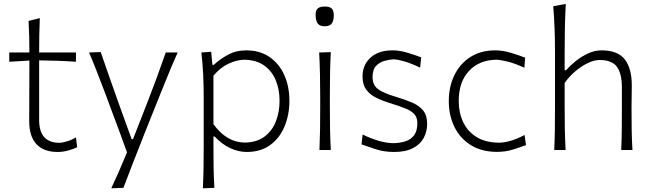

<svg xmlns="http://www.w3.org/2000/svg" viewBox="-20 -782 3399 1001"><path d="M280.8 10.3Q208.5 10.3 170.4 -30Q132.3 -70.3 132.3 -150.4Q132.3 -241.7 132.8 -324.5Q133.3 -407.2 133.3 -466.3L28.3 -460V-508.3H133.3Q133.3 -551.8 132.3 -591.1Q131.3 -630.4 128.9 -672.9L187.5 -687.5Q185.5 -636.7 184.8 -597.2Q184.1 -557.6 184.1 -508.3H376V-460Q328.6 -463.4 279.8 -465.1Q231 -466.8 184.1 -467.3V-156.7Q184.1 -37.6 289.6 -37.6Q306.2 -37.6 331.5 -45.7Q356.9 -53.7 376 -65.9L382.3 -14.6Q368.2 -6.8 339.1 1.7Q310.1 10.3 280.8 10.3Z M560.1 199.7Q604 106 642.1 12.2Q624 -38.6 604.7 -90.8Q585.4 -143.1 566.9 -191.9L532.7 -284.2Q511.7 -339.4 489.7 -396.5Q467.8 -453.6 444.3 -508.3L504.9 -510.7Q529.3 -439.9 553.2 -372.1Q577.1 -304.2 602.5 -232.9L666.5 -56.2H673.3L742.7 -233.4Q770 -303.2 795.2 -371.3Q820.3 -439.5 844.2 -508.3H906.2Q887.7 -466.8 871.6 -428.5Q855.5 -390.1 837.2 -344.5Q818.8 -298.8 793 -234.9L735.8 -91.8Q696.8 5.9 670.7 74Q644.5 142.1 623.5 197.3Z M1037.6 199.7Q1040.5 142.6 1041.3 88.1Q1042 33.7 1042 -29.3V-277.3Q1042 -332.5 1039.3 -391.6Q1036.6 -450.7 1029.8 -508.3L1081.1 -512.2L1087.4 -443.8H1094.7Q1124.5 -472.2 1167.2 -495.8Q1210 -519.5 1263.7 -519.5Q1334.5 -519.5 1384.8 -485.1Q1435.1 -450.7 1461.9 -391.1Q1488.8 -331.5 1488.8 -255.9Q1488.8 -184.6 1463.9 -123.8Q1439 -63 1389.4 -26.4Q1339.8 10.3 1265.6 10.3Q1222.7 10.3 1179.2 -10.3Q1135.7 -30.8 1099.1 -70.3H1092.8V-27.8Q1092.8 34.2 1093.5 87.2Q1094.2 140.1 1097.7 197.3ZM1256.3 -38.6Q1320.3 -40 1360.1 -70.6Q1399.9 -101.1 1418.7 -150.1Q1437.5 -199.2 1437.5 -255.9Q1437.5 -315.4 1417.7 -363.5Q1397.9 -411.6 1357.4 -440.4Q1316.9 -469.2 1254.4 -470.7Q1214.4 -470.2 1170.9 -449.7Q1127.4 -429.2 1092.8 -387.2V-134.8Q1161.1 -39.6 1256.3 -38.6Z M1645.5 0Q1647.9 -57.1 1648.7 -110.1Q1649.4 -163.1 1649.4 -226.1V-277.3Q1649.4 -342.3 1648.2 -396.7Q1647 -451.2 1644 -508.3L1704.6 -510.3Q1701.7 -452.6 1700.7 -397.7Q1699.7 -342.8 1699.7 -277.3V-226.1Q1699.7 -163.1 1700.7 -110.1Q1701.7 -57.1 1704.6 0ZM1672.4 -645Q1647.5 -645 1636.5 -659.4Q1625.5 -673.8 1625.5 -705.6Q1625.5 -728.5 1637 -738.3Q1648.4 -748 1673.8 -748Q1698.7 -748 1709.5 -737.5Q1720.2 -727.1 1720.2 -702.1Q1720.2 -672.9 1709.2 -658.9Q1698.2 -645 1672.4 -645Z M2034.7 10.3Q1982.4 10.3 1938.7 -4.2Q1895 -18.6 1864.7 -29.3L1870.6 -80.6Q1913.6 -59.6 1955.1 -47.6Q1996.6 -35.6 2033.2 -35.6Q2066.4 -36.6 2094.2 -45.4Q2122.1 -54.2 2138.9 -76.7Q2155.8 -99.1 2155.8 -140.1Q2155.8 -167.5 2142.1 -184.6Q2128.4 -201.7 2096.9 -215.1Q2065.4 -228.5 2010.7 -245.1Q1972.7 -256.8 1940.7 -272.7Q1908.7 -288.6 1889.4 -314.7Q1870.1 -340.8 1870.1 -382.8Q1870.1 -443.4 1911.6 -481.4Q1953.1 -519.5 2026.4 -519.5Q2064 -519.5 2105.7 -506.8Q2147.5 -494.1 2175.8 -482.9L2170.4 -429.2Q2124.5 -451.7 2087.4 -462.2Q2050.3 -472.7 2031.7 -472.7Q2010.7 -471.7 1985.1 -464.8Q1959.5 -458 1940.9 -438.7Q1922.4 -419.4 1922.4 -379.9Q1922.4 -338.9 1950.2 -317.9Q1978 -296.9 2043.9 -277.3Q2092.8 -262.7 2129.4 -246.8Q2166 -231 2186.5 -205.3Q2207 -179.7 2207 -135.7Q2207 -96.7 2189.2 -63.2Q2171.4 -29.8 2133.3 -9.8Q2095.2 10.3 2034.7 10.3Z M2571.8 9.8Q2491.2 9.8 2434.8 -25.4Q2378.4 -60.5 2349.1 -120.6Q2319.8 -180.7 2319.8 -254.9Q2319.8 -330.1 2348.9 -389.9Q2377.9 -449.7 2432.1 -484.6Q2486.3 -519.5 2562.5 -519.5Q2601.6 -519.5 2644.8 -506.3Q2688 -493.2 2717.8 -481.4L2713.9 -428.7Q2664.6 -451.7 2625.2 -461.2Q2585.9 -470.7 2566.4 -470.7Q2477.5 -468.8 2424.6 -411.6Q2371.6 -354.5 2371.6 -255.9Q2371.6 -194.8 2394.5 -146Q2417.5 -97.2 2463.1 -68.4Q2508.8 -39.6 2578.1 -38.1Q2639.2 -38.1 2714.8 -78.1L2722.2 -25.4Q2694.8 -15.1 2655.5 -2.7Q2616.2 9.8 2571.8 9.8Z M2869.6 0Q2872.1 -57.1 2872.8 -110.1Q2873.5 -163.1 2873.5 -226.1V-507.8Q2873.5 -573.2 2871.3 -633.3Q2869.1 -693.4 2864.3 -749.5L2929.7 -761.7Q2926.3 -698.7 2925 -636.5Q2923.8 -574.2 2923.8 -507.8V-416H2931.2Q2949.7 -437.5 2979.2 -461.7Q3008.8 -485.8 3044.4 -502.7Q3080.1 -519.5 3116.2 -519.5Q3200.7 -519.5 3237.3 -472.4Q3273.9 -425.3 3273.9 -336.9Q3273.9 -304.2 3273.2 -275.9Q3272.5 -247.6 3272.5 -226.1Q3272.5 -163.1 3273.2 -110.1Q3273.9 -57.1 3277.3 0H3218.8Q3221.2 -57.1 3221.7 -109.9Q3222.2 -162.6 3222.2 -224.6V-326.2Q3222.2 -397 3196.8 -433.1Q3171.4 -469.2 3105 -469.2Q3078.1 -469.2 3044.9 -453.4Q3011.7 -437.5 2979.7 -410.6Q2947.8 -383.8 2923.8 -349.6V-224.6Q2923.8 -162.6 2924.8 -109.9Q2925.8 -57.1 2928.7 0Z"/></svg>

Font: Pinar-FD Light
Style: Regular
Weight: 300
Designer: Amin Abedi
Version: Version 2.000